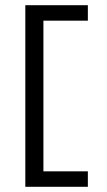

<svg xmlns="http://www.w3.org/2000/svg" viewBox="-20 -720 415 743"><path d="M320 3H78V-700H320V-640H141L148 -648V-45L138 -57H320Z"/></svg>

Font: Rilu
Style: Regular
Weight: 500
Designer: Alí Sinisterra
Foundry: Alí Sinisterra
Version: 0.1